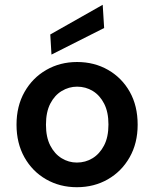

<svg xmlns="http://www.w3.org/2000/svg" viewBox="-20 -770 644 802"><path d="M301 12Q230 12 172.5 -21Q115 -54 82 -113Q49 -172 49 -249Q49 -327 82.5 -386Q116 -445 173.5 -478Q231 -511 302 -511Q374 -511 431.5 -478Q489 -445 522 -386.5Q555 -328 555 -249Q555 -172 521.5 -113Q488 -54 430.5 -21Q373 12 301 12ZM301 -91Q337 -91 366.5 -109Q396 -127 414.5 -162Q433 -197 433 -250Q433 -302 415 -337Q397 -372 367.5 -390Q338 -408 302 -408Q268 -408 238 -390Q208 -372 190 -337Q172 -302 172 -249Q172 -197 190 -162Q208 -127 237.5 -109Q267 -91 301 -91ZM195 -542 190 -626 409 -750 415 -653Z"/></svg>

Font: DM Sans 20pt SemiBold
Style: Regular
Weight: 600
Version: Version 4.004;gftools[0.9.30]